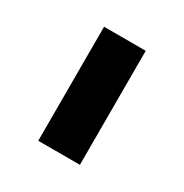

<svg xmlns="http://www.w3.org/2000/svg" viewBox="-88 -811 436 455"><g transform="rotate(30 130.0 -584.0)"><path d="M73 -428V-740H187V-428Z"/></g></svg>

Font: IBM Plex Sans Hebrew SmBld
Style: Regular
Weight: 600
Designer: Mike Abbink, Paul van der Laan, Pieter van Rosmalen, Yanek Iontef
Foundry: Bold Monday
Version: Version 1.3